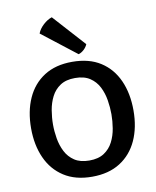

<svg xmlns="http://www.w3.org/2000/svg" viewBox="-88 -859 767 941"><g transform="rotate(-10 295.0 -389.0)"><path d="M149.2 -272.2Q149.2 -238.3 155.2 -202.6Q161.2 -166.8 176.8 -136.2Q192.4 -105.5 221 -86.5Q249.6 -67.5 294.8 -67.5Q340 -67.5 368.6 -86.5Q397.2 -105.5 412.8 -136.2Q428.4 -166.8 434.2 -202.6Q440.1 -238.3 440.1 -272.2Q440.1 -306.4 434.2 -342.5Q428.4 -378.5 412.8 -409.3Q397.2 -440 368.6 -459Q340 -478 294.8 -478Q249.6 -478 221 -459Q192.4 -440 176.8 -409.3Q161.2 -378.5 155.2 -342.5Q149.2 -306.4 149.2 -272.2ZM40.2 -272.2Q40.2 -356.6 69.2 -421.2Q98.1 -485.8 154.8 -522.2Q211.4 -558.6 294.6 -558.6Q378.5 -558.6 435.2 -522.3Q491.8 -486 520.8 -421.4Q549.8 -356.8 549.8 -272.2Q549.8 -187.7 520.5 -123.5Q491.1 -59.2 434.3 -23.1Q377.4 13.1 294.6 13.1Q211.4 13.1 154.8 -23.5Q98.1 -60 69.2 -124.4Q40.2 -188.7 40.2 -272.2ZM234.6 -790.9Q212.1 -783.7 191.1 -764.2Q170.2 -744.8 162.1 -722.8L333 -589.9Q347 -594 359.7 -605.7Q372.4 -617.3 378.3 -631.8Z"/></g></svg>

Font: Signika SC
Style: Regular
Weight: 300
Designer: Anna Giedryś
Foundry: Anna Giedryś
Version: Version 2.000